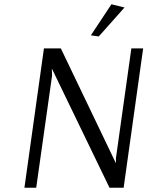

<svg xmlns="http://www.w3.org/2000/svg" viewBox="-20 -876 691 896"><path d="M648 -650 557 0H491L223 -554H222L223 -523L149 0H94L185 -650H264L521 -114V-138L593 -650ZM500 -856 561 -841 441 -706 404 -711Z"/></svg>

Font: ArsenalItalic
Style: Italic
Weight: 400
Italic angle: -9°
Designer: Andrij Shevchenko
Foundry: Stairsfor.com
Version: Version 1.000